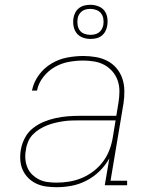

<svg xmlns="http://www.w3.org/2000/svg" viewBox="-20 -771 640 799"><path d="M215 8Q193 8 171.5 5Q150 2 131 -7Q112 -16 97.5 -30.5Q83 -45 74.5 -64Q66 -83 64.5 -105Q63 -127 67 -149Q71 -173 83.5 -197Q96 -221 117 -237.5Q138 -254 162 -264Q186 -274 211.5 -279.5Q237 -285 261.5 -287Q286 -289 311 -289H464L473 -344Q477 -368 477 -391Q477 -414 470 -435Q463 -456 448.5 -473Q434 -490 415 -500.5Q396 -511 373 -515Q350 -519 327 -519Q297 -519 266.5 -513.5Q236 -508 208.5 -492.5Q181 -477 160.5 -451Q140 -425 134 -394H113Q120 -429 141.5 -458.5Q163 -488 194 -506.5Q225 -525 259.5 -531.5Q294 -538 327 -538Q353 -538 379 -533.5Q405 -529 427 -517.5Q449 -506 465 -487Q481 -468 489 -444.5Q497 -421 497.5 -394.5Q498 -368 494 -341L440 -19H509V0H416L435 -112Q419 -83 394.5 -59Q370 -35 340 -19.5Q310 -4 278.5 2Q247 8 215 8ZM216 -11Q243 -11 269.5 -15.5Q296 -20 322 -31Q348 -42 371 -60Q394 -78 410.5 -101Q427 -124 436.5 -150Q446 -176 450 -203L461 -270H311Q294 -270 277.5 -269.5Q261 -269 244 -266.5Q227 -264 210 -260Q193 -256 176.5 -249.5Q160 -243 144.5 -233.5Q129 -224 116.5 -211Q104 -198 97 -181.5Q90 -165 88 -148Q84 -129 85.5 -110Q87 -91 94 -74Q101 -57 114 -44.5Q127 -32 143 -24Q159 -16 178 -13.5Q197 -11 216 -11ZM356 -609Q339 -609 323.5 -615Q308 -621 298.5 -633.5Q289 -646 286 -663Q283 -680 286 -697Q288 -709 294 -720Q300 -731 310.5 -738.5Q321 -746 333 -748.5Q345 -751 356 -751Q373 -751 389 -745Q405 -739 414.5 -726.5Q424 -714 426.5 -697Q429 -680 426 -663Q424 -651 418 -640Q412 -629 402 -621.5Q392 -614 380 -611.5Q368 -609 356 -609ZM356 -626Q365 -626 374 -628Q383 -630 391 -635.5Q399 -641 403.5 -649.5Q408 -658 410 -667Q412 -680 410 -693Q408 -706 400.5 -715.5Q393 -725 381 -729.5Q369 -734 356 -734Q347 -734 338 -732Q329 -730 321.5 -724.5Q314 -719 309 -710.5Q304 -702 303 -693Q301 -680 303 -667Q305 -654 312 -644.5Q319 -635 331 -630.5Q343 -626 356 -626Z"/></svg>

Font: Iosevka Slab ThExObl
Style: Regular
Weight: 100
Width: 7
Italic angle: -9°
Monospace: yes
Designer: Belleve Invis
Foundry: Belleve Invis
Version: Version 11.1.1; ttfautohint (v1.8.3)